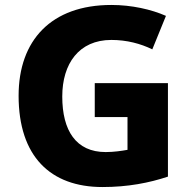

<svg xmlns="http://www.w3.org/2000/svg" viewBox="-20 -744 771 774"><path d="M362 -409V-272H494V-140C472 -136 439 -131 406 -131C286 -131 231 -218 231 -355C231 -487 298 -583 429 -583C491 -583 547 -568 594 -545L649 -680C590 -706 511 -724 429 -724C187 -724 55 -582 55 -358C55 -114 183 10 393 10C496 10 582 -7 657 -32V-409Z"/></svg>

Font: Noto Sans Arabic UI XBd
Style: Regular
Weight: 800
Designer: Monotype Design Team, Nadine Chahine and Nizar Qandah
Foundry: Monotype Imaging Inc.
Version: Version 2.010